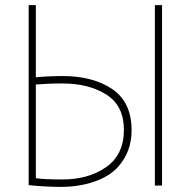

<svg xmlns="http://www.w3.org/2000/svg" viewBox="-20 -703 731 750"><path d="M120 -401Q134 -403 167.5 -404.5Q201 -406 224 -406Q343 -406 418.5 -355Q494 -304 494 -194Q494 -109 440 -50Q406 -13 347 7Q288 27 219 27Q153 27 92 20V-683H120ZM585 -683H613V22H585ZM120 -7Q151 -2 224 -2Q326 -2 395 -50.5Q464 -99 464 -196Q464 -290 395.5 -333.5Q327 -377 223 -377Q189 -377 160.5 -375.5Q132 -374 120 -373Z"/></svg>

Font: LINE Seed Sans KR Thin
Style: Regular
Weight: 250
Designer: LINE BX Design & Sandoll Inc & Dalton Maag Ltd
Foundry: Sandoll Inc.
Version: Version 1.000